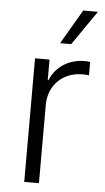

<svg xmlns="http://www.w3.org/2000/svg" viewBox="-55 -810 462 845"><g transform="rotate(5 176.5 -387.0)"><path d="M85 0H150V-346C150 -433 213 -494 299 -494C310 -494 320 -493 328 -492V-551C320 -552 314 -553 305 -553C235 -553 177 -517 152 -455H149V-546H85ZM189 -622H238L343 -774H278Z"/></g></svg>

Font: Wafeq Light
Style: Regular
Weight: 300
Designer: Rasmus Andersson & Azza Alameddine
Foundry: Google & TypeTogether
Version: Version 3.000;January 28, 2025;FontCreator 15.0.0.3014 64-bi